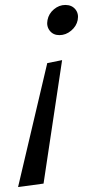

<svg xmlns="http://www.w3.org/2000/svg" viewBox="-20 -750 386 776"><path d="M220 -608Q195 -608 181 -626Q167 -644 172 -669Q177 -695 198 -712.5Q219 -730 244 -730Q270 -730 284.5 -712.5Q299 -695 294 -669Q289 -644 267.5 -626Q246 -608 220 -608ZM53 6 171 -495 231 -507 156 -8Z"/></svg>

Font: Wittgenstein-Italic Regular
Style: Italic
Weight: 400
Italic angle: -11°
Designer: Jörg Drees
Foundry: Jörg Drees
Version: Version 1.000; ttfautohint (v1.8.4.7-5d5b)